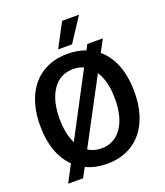

<svg xmlns="http://www.w3.org/2000/svg" viewBox="-168 -1025 1018 1182"><g transform="rotate(-20 340.5 -434.5)"><path d="M649 -350Q649 -239 612 -158Q575 -77 505.5 -33.5Q436 10 341 10Q264 10 203 -19L170 43H72L131 -69Q83 -116 57.5 -187Q32 -258 32 -350Q32 -461 69 -542Q106 -623 176 -666.5Q246 -710 341 -710Q404 -710 459 -690L477 -725H579L536 -645Q591 -599 620 -524Q649 -449 649 -350ZM192 -185 409 -596Q378 -610 341 -610Q256 -610 207.5 -540.5Q159 -471 159 -350Q159 -253 192 -185ZM522 -350Q522 -466 477 -534L254 -115Q292 -91 341 -91Q425 -91 473.5 -160Q522 -229 522 -350ZM380 -912H491L388 -755H297Z"/></g></svg>

Font: Sarabun SemiBold
Style: Regular
Weight: 600
Designer: Suppakit Chalermlarp | Katatrad Co.,Ltd.
Foundry: Cadson Demak Co.,Ltd.
Version: Version 1.000; ttfautohint (v1.6)